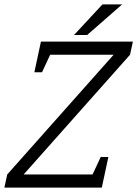

<svg xmlns="http://www.w3.org/2000/svg" viewBox="-43 -857 627 877"><path d="M476 -607H141L144 -667H564L551 -607L65 -60H425L422 0H-23L-10 -60ZM452 -140 422 0H352L417 -140ZM114 -527 144 -667H214L149 -527ZM515 -837 355 -697H295L425 -837Z"/></svg>

Font: Epunda Slab Light
Style: Italic
Weight: 300
Italic angle: -12°
Designer: Simon Atzbach
Foundry: typofactur
Version: Version 1.102